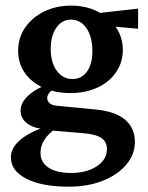

<svg xmlns="http://www.w3.org/2000/svg" viewBox="-20 -455 537 697"><path d="M230.5 222.7Q131.8 222.7 75.7 193.8Q19.5 165 19.5 116.2Q19.5 83 50.8 55.2Q82 27.3 141.6 5.9L182.6 11.7Q156.2 29.3 141.6 51.8Q127 74.2 127 99.6Q127 133.8 155.8 153.3Q184.6 172.9 238.3 172.9Q294.9 172.9 331.5 148.4Q368.2 124 368.2 86.9Q368.2 59.6 348.1 45.9Q328.1 32.2 280.3 28.3L164.1 18.6L153.3 13.7Q108.4 13.7 81.5 -4.9Q54.7 -23.4 54.7 -53.7Q54.7 -83 84 -109.4Q113.3 -135.7 164.1 -152.3L178.7 -134.8Q165 -126 158.2 -117.2Q151.4 -108.4 151.4 -99.6Q151.4 -87.9 159.7 -80.6Q168 -73.2 184.6 -71.3L326.2 -57.6Q398.4 -50.8 434.1 -20.5Q469.7 9.8 469.7 60.5Q469.7 105.5 438.5 142.6Q407.2 179.7 353 201.2Q298.8 222.7 230.5 222.7ZM236.3 -117.2Q179.7 -117.2 136.7 -136.7Q93.8 -156.2 69.8 -190.9Q45.9 -225.6 45.9 -270.5Q45.9 -318.4 71.3 -355Q96.7 -391.6 140.1 -413.1Q183.6 -434.6 238.3 -434.6Q292 -434.6 334.5 -413.1Q377 -391.6 401.4 -355.5Q425.8 -319.3 425.8 -273.4Q425.8 -228.5 401.4 -192.9Q377 -157.2 334 -137.2Q291 -117.2 236.3 -117.2ZM243.2 -168Q276.4 -168 295.9 -195.3Q315.4 -222.7 315.4 -269.5Q315.4 -321.3 293.9 -352.5Q272.5 -383.8 237.3 -383.8Q205.1 -383.8 184.6 -354.5Q164.1 -325.2 164.1 -277.3Q164.1 -228.5 186 -198.2Q208 -168 243.2 -168ZM481.4 -350.6 353.5 -362.3 318.4 -405.3 481.4 -423.8Z"/></svg>

Font: Crimson Pro ExtraLight SemiBold
Style: Regular
Weight: 600
Version: Version 1.002